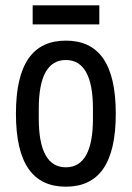

<svg xmlns="http://www.w3.org/2000/svg" viewBox="-20 -691 496 723"><path d="M354 -599V-671H103V-599ZM228 -538C105 -538 40 -452 40 -263C40 -74 105 12 228 12C351 12 416 -74 416 -263C416 -452 351 -538 228 -538ZM228 -465C296 -465 330 -403 330 -282V-244C330 -123 296 -61 228 -61C160 -61 126 -123 126 -244V-282C126 -403 160 -465 228 -465Z"/></svg>

Font: Archivo Narrow
Style: Regular
Weight: 400
Designer: Hector Gatti
Foundry: Omnibus-Type
Version: Version 1.003;PS 001.003;hotconv 1.0.70;makeotf.lib2.5.58329